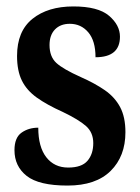

<svg xmlns="http://www.w3.org/2000/svg" viewBox="-20 -567 435 597"><path d="M190 10Q101 10 63 -20Q25 -50 25 -100Q25 -139 47 -154.5Q69 -170 99 -170Q99 -110 124 -78Q149 -46 192 -46Q234 -46 252 -67Q270 -88 270 -122Q270 -155 247.5 -175Q225 -195 175 -219Q126 -241 94.5 -263.5Q63 -286 48 -316.5Q33 -347 33 -393Q33 -470 81 -508.5Q129 -547 208 -547Q285 -547 319 -518Q353 -489 353 -453Q353 -389 277 -389Q277 -440 254.5 -466.5Q232 -493 197 -493Q168 -493 151 -475.5Q134 -458 134 -427Q134 -391 155 -371.5Q176 -352 232 -327Q275 -308 306 -286.5Q337 -265 353.5 -234Q370 -203 370 -156Q370 -81 324 -35.5Q278 10 190 10Z"/></svg>

Font: Noto Serif Hebrew ExtraCondensed
Style: Bold
Weight: 700
Width: 2
Designer: Monotype Design Team
Foundry: Monotype Imaging Inc.
Version: Version 2.004; ttfautohint (v1.8.4.7-5d5b)